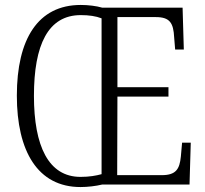

<svg xmlns="http://www.w3.org/2000/svg" viewBox="-20 -745 829 775"><path d="M305 10C334 10 367 6 392 0H745L750 -169H715L710 -113C705 -62 690 -38 633 -38H453L454 -355H660V-393H454V-676H609C666 -676 680 -652 683 -594L687 -545H722L717 -714H393C369 -721 336 -725 306 -725C133 -725 48 -587 48 -359C48 -135 132 10 305 10ZM305 -31C176 -31 117 -155 117 -358C117 -564 174 -684 306 -684C339 -684 367 -680 390 -671V-42C368 -36 341 -31 305 -31Z"/></svg>

Font: Noto Serif Myanmar Condensed Light
Style: Regular
Weight: 300
Width: 3
Designer: Ben Mitchell and the Monotype Design Team
Foundry: Monotype Imaging Inc.
Version: Version 2.106